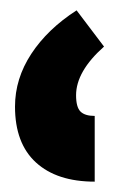

<svg xmlns="http://www.w3.org/2000/svg" viewBox="-20 -785 241 371"><path d="M163 -434Q90 -434 49.5 -471Q9 -508 9 -579Q9 -633 40.5 -681Q72 -729 128 -765L181 -695Q127 -647 127 -601Q127 -578 135.5 -569.5Q144 -561 163 -561Z"/></svg>

Font: Noto Sans Armenian ExtraCondensed
Style: Bold
Weight: 700
Width: 2
Designer: Monotype Design Team
Foundry: Monotype Imaging Inc.
Version: Version 2.008; ttfautohint (v1.8.4.7-5d5b)